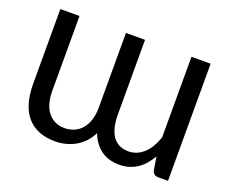

<svg xmlns="http://www.w3.org/2000/svg" viewBox="-117 -909 1321 1107"><g transform="rotate(20 543.0 -356.0)"><path d="M727.5 -83C705.2 -83 685.8 -87.2 669.5 -95.5C653.2 -103.8 639.7 -115.8 629.2 -131.2C618.7 -146.8 610.9 -165.7 605.7 -188C600.6 -210.3 598 -235.3 598 -263V-720H481V-263C481 -233.3 477.3 -207.2 470 -184.8C462.7 -162.2 452.5 -143.5 439.5 -128.5C426.5 -113.5 411 -102.2 393 -94.5C375 -86.8 355.5 -83 334.5 -83C313.8 -83 295 -86.8 278 -94.5C261 -102.2 246.4 -113.5 234.2 -128.5C222.1 -143.5 212.7 -162.2 206 -184.8C199.3 -207.2 196 -233.3 196 -263V-720H78.5V-263C78.5 -219.7 83.2 -181.2 92.8 -147.8C102.2 -114.2 116.7 -86 136 -63C155.3 -40 179.5 -22.5 208.5 -10.5C237.5 1.5 271.5 7.5 310.5 7.5C330.8 7.5 351.2 5.1 371.5 0.2C391.8 -4.6 411.3 -12.1 430 -22.2C448.7 -32.4 465.9 -45.6 481.8 -61.7C497.6 -77.9 511 -97.3 522 -120C537 -80.7 559.5 -49.6 589.5 -26.7C619.5 -3.9 657.5 7.5 703.5 7.5C724.8 7.5 744.6 4.8 762.8 -0.7C780.9 -6.2 797.7 -14.1 813 -24.2C828.3 -34.4 842.3 -46.8 855 -61.5C867.7 -76.2 879.3 -92.7 890 -111L903 -30.5C907.7 -11.2 920 -1.5 940 -1.5H1000.5V-720H883V-226C866.7 -178 845 -142.2 818 -118.5C791 -94.8 760.8 -83 727.5 -83Z"/></g></svg>

Font: Lato Semibold
Style: Regular
Weight: 600
Designer: Lukasz Dziedzic
Foundry: tyPoland Lukasz Dziedzic
Version: Version 2.006; 2014-01-15